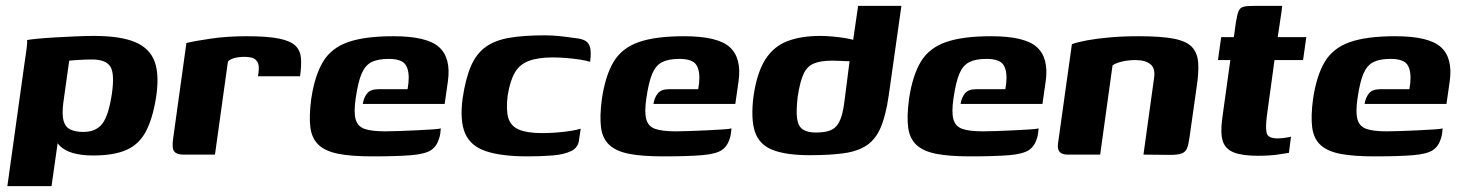

<svg xmlns="http://www.w3.org/2000/svg" viewBox="-20 -525 4962 652"><path d="M5 107 65 -323Q69 -347 71 -366Q73 -385 72 -389Q82 -391 107.5 -393.5Q133 -396 167.5 -398Q202 -400 237 -401.5Q272 -403 299 -403Q390 -403 440 -381.5Q490 -360 506 -313.5Q522 -267 509 -188Q497 -118 474 -76Q451 -34 408.5 -15.5Q366 3 296 3Q256 3 227 -5.5Q198 -14 181.5 -31.5Q165 -49 160 -74L182 -83L155 107ZM263 -77Q306 -77 327.5 -105Q349 -133 360 -207Q370 -277 354 -300Q338 -323 293 -323Q281 -323 267 -322.5Q253 -322 239 -321Q225 -320 215 -319L195 -176Q190 -136 196 -114.5Q202 -93 219.5 -85Q237 -77 263 -77Z M710 0H602Q580 0 571.5 -11Q563 -22 568 -55L613 -379Q642 -386 697 -394Q752 -402 818 -402Q888 -402 927.5 -394Q967 -386 983.5 -369.5Q1000 -353 1002 -327.5Q1004 -302 999 -266H856L858 -280Q861 -304 854 -315Q847 -326 835.5 -329Q824 -332 811 -332Q792 -332 776.5 -328Q761 -324 754 -316Z M1244 6Q1174 6 1130 -2.5Q1086 -11 1062.5 -32.5Q1039 -54 1034 -92Q1029 -130 1037 -190Q1049 -269 1077 -315.5Q1105 -362 1162 -382Q1219 -402 1316 -402Q1430 -402 1471 -365Q1512 -328 1501 -249L1490 -172H1212Q1215 -193 1226.5 -207.5Q1238 -222 1264 -222H1364L1367 -243Q1371 -283 1358 -304Q1345 -325 1300 -325Q1263 -325 1241.5 -314Q1220 -303 1208 -275Q1196 -247 1188 -192Q1181 -145 1187.5 -120.5Q1194 -96 1217.5 -87.5Q1241 -79 1288 -79Q1305 -79 1334 -80Q1363 -81 1394 -82.5Q1425 -84 1448 -85.5Q1471 -87 1477 -89L1475 -71Q1473 -57 1466 -41.5Q1459 -26 1445 -16Q1425 -2 1376.5 2Q1328 6 1244 6Z M1771 6Q1683 6 1630.5 -11.5Q1578 -29 1559.5 -72Q1541 -115 1551 -191Q1561 -258 1579 -300Q1597 -342 1628.5 -365Q1660 -388 1709 -396.5Q1758 -405 1829 -405Q1855 -405 1879 -402.5Q1903 -400 1938 -395Q1957 -393 1968.5 -386Q1980 -379 1984 -363Q1988 -347 1984 -315Q1973 -319 1950.5 -322.5Q1928 -326 1903 -328Q1878 -330 1857 -330Q1807 -330 1775.5 -318Q1744 -306 1728 -278Q1712 -250 1704 -201Q1698 -153 1706 -125Q1714 -97 1742 -85Q1770 -73 1821 -73Q1845 -73 1870.5 -75Q1896 -77 1918 -80.5Q1940 -84 1952 -88L1946 -48Q1943 -23 1918.5 -11.5Q1894 0 1855.5 3Q1817 6 1771 6Z M2231 6Q2161 6 2117 -2.5Q2073 -11 2049.5 -32.5Q2026 -54 2021 -92Q2016 -130 2024 -190Q2036 -269 2064 -315.5Q2092 -362 2149 -382Q2206 -402 2303 -402Q2417 -402 2458 -365Q2499 -328 2488 -249L2477 -172H2199Q2202 -193 2213.5 -207.5Q2225 -222 2251 -222H2351L2354 -243Q2358 -283 2345 -304Q2332 -325 2287 -325Q2250 -325 2228.5 -314Q2207 -303 2195 -275Q2183 -247 2175 -192Q2168 -145 2174.5 -120.5Q2181 -96 2204.5 -87.5Q2228 -79 2275 -79Q2292 -79 2321 -80Q2350 -81 2381 -82.5Q2412 -84 2435 -85.5Q2458 -87 2464 -89L2462 -71Q2460 -57 2453 -41.5Q2446 -26 2432 -16Q2412 -2 2363.5 2Q2315 6 2231 6Z M2730 2Q2649 2 2603.5 -16Q2558 -34 2543.5 -78Q2529 -122 2539 -200Q2551 -280 2579.5 -324Q2608 -368 2654.5 -385.5Q2701 -403 2765 -403Q2785 -403 2807.5 -401Q2830 -399 2851 -395.5Q2872 -392 2888 -386.5Q2904 -381 2911 -374L2873 -360L2894 -505H3041L2998 -201Q2988 -132 2970.5 -91.5Q2953 -51 2922.5 -31Q2892 -11 2845 -4.5Q2798 2 2730 2ZM2750 -75Q2776 -75 2793 -80Q2810 -85 2820.5 -97Q2831 -109 2837.5 -130Q2844 -151 2848 -184L2865 -317Q2860 -317 2849.5 -317.5Q2839 -318 2827.5 -318.5Q2816 -319 2805 -319Q2767 -319 2744 -309.5Q2721 -300 2709 -274.5Q2697 -249 2689 -198Q2683 -147 2687 -121Q2691 -95 2707 -85Q2723 -75 2750 -75Z M3274 6Q3204 6 3160 -2.5Q3116 -11 3092.5 -32.5Q3069 -54 3064 -92Q3059 -130 3067 -190Q3079 -269 3107 -315.5Q3135 -362 3192 -382Q3249 -402 3346 -402Q3460 -402 3501 -365Q3542 -328 3531 -249L3520 -172H3242Q3245 -193 3256.5 -207.5Q3268 -222 3294 -222H3394L3397 -243Q3401 -283 3388 -304Q3375 -325 3330 -325Q3293 -325 3271.5 -314Q3250 -303 3238 -275Q3226 -247 3218 -192Q3211 -145 3217.5 -120.5Q3224 -96 3247.5 -87.5Q3271 -79 3318 -79Q3335 -79 3364 -80Q3393 -81 3424 -82.5Q3455 -84 3478 -85.5Q3501 -87 3507 -89L3505 -71Q3503 -57 3496 -41.5Q3489 -26 3475 -16Q3455 -2 3406.5 2Q3358 6 3274 6Z M3605 0Q3567 0 3573 -39L3620 -375Q3639 -382 3671.5 -388Q3704 -394 3748.5 -398Q3793 -402 3847 -402Q3923 -402 3966.5 -393.5Q4010 -385 4028.5 -364.5Q4047 -344 4049 -310Q4051 -276 4043 -225L4019 -56Q4016 -34 4011 -21.5Q4006 -9 3993 -4Q3980 1 3954 1L3863 0L3899 -260Q3904 -293 3886.5 -307Q3869 -321 3836 -321Q3812 -321 3790.5 -316Q3769 -311 3758 -303L3716 0Z M4252 4Q4198 4 4169.5 -7.5Q4141 -19 4132.5 -45.5Q4124 -72 4130 -119L4158 -321H4116L4127 -399H4170L4177 -450Q4181 -475 4186 -487Q4191 -499 4202.5 -502Q4214 -505 4238 -505H4334Q4334 -501 4333 -495Q4332 -489 4331 -480L4319 -399H4416L4405 -321H4308L4282 -131Q4277 -91 4281.5 -73Q4286 -55 4319 -55Q4329 -55 4343.5 -57Q4358 -59 4364 -61L4357 -6Q4350 -5 4321.5 -0.5Q4293 4 4252 4Z M4646 6Q4576 6 4532 -2.5Q4488 -11 4464.5 -32.5Q4441 -54 4436 -92Q4431 -130 4439 -190Q4451 -269 4479 -315.5Q4507 -362 4564 -382Q4621 -402 4718 -402Q4832 -402 4873 -365Q4914 -328 4903 -249L4892 -172H4614Q4617 -193 4628.5 -207.5Q4640 -222 4666 -222H4766L4769 -243Q4773 -283 4760 -304Q4747 -325 4702 -325Q4665 -325 4643.5 -314Q4622 -303 4610 -275Q4598 -247 4590 -192Q4583 -145 4589.5 -120.5Q4596 -96 4619.5 -87.5Q4643 -79 4690 -79Q4707 -79 4736 -80Q4765 -81 4796 -82.5Q4827 -84 4850 -85.5Q4873 -87 4879 -89L4877 -71Q4875 -57 4868 -41.5Q4861 -26 4847 -16Q4827 -2 4778.5 2Q4730 6 4646 6Z"/></svg>

Font: Genos
Style: Bold Italic
Weight: 700
Italic angle: -8°
Version: Version 1.010